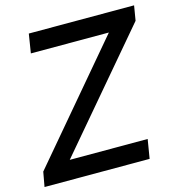

<svg xmlns="http://www.w3.org/2000/svg" viewBox="-113 -823 854 917"><g transform="rotate(-15 314.0 -364.0)"><path d="M-5.4 0 7.8 -72.8 482.4 -633.3H96.7L111.8 -727.5H632.3L620.1 -654.3L144.5 -94.2H529.8L514.2 0Z"/></g></svg>

Font: Inter Tight Medium
Style: Italic
Weight: 500
Italic angle: -9.39999°
Designer: Rasmus Andersson
Foundry: rsms
Version: Version 3.004